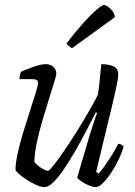

<svg xmlns="http://www.w3.org/2000/svg" viewBox="-20 -761 550 781"><path d="M161 0Q147 0 128 -8.5Q109 -17 90 -29Q71 -41 58 -52.5Q45 -64 43 -70Q43 -97 52 -138Q61 -179 75 -224.5Q89 -270 102.5 -312Q116 -354 125.5 -384.5Q135 -415 135 -424Q135 -439 112 -439H59Q59 -446 61 -455Q63 -464 65 -469Q90 -480 118.5 -490Q147 -500 167 -500Q184 -500 196.5 -489.5Q209 -479 209 -461Q209 -454 200 -425Q191 -396 178 -354.5Q165 -313 151.5 -267Q138 -221 129 -177.5Q120 -134 120 -102Q131 -88 149 -77Q167 -66 175 -66Q180 -66 197.5 -88Q215 -110 239.5 -145.5Q264 -181 290 -222.5Q316 -264 339.5 -304.5Q363 -345 378 -375Q382 -398 385.5 -433.5Q389 -469 392 -500Q421 -500 441 -491.5Q461 -483 461 -458Q461 -440 448.5 -385Q436 -330 415.5 -247Q395 -164 371 -62L381 -55Q390 -64 405 -85Q420 -106 435.5 -131Q451 -156 461 -176Q469 -176 474.5 -172Q480 -168 483 -164Q477 -143 464 -115Q451 -87 434 -61Q417 -35 400 -17.5Q383 0 369 0Q358 0 341 -7Q324 -14 310.5 -23.5Q297 -33 294 -39L346 -215Q356 -247 364 -271Q372 -295 375 -301L370 -304Q352 -270 331 -229Q310 -188 286.5 -147.5Q263 -107 240.5 -73.5Q218 -40 197.5 -20Q177 0 161 0ZM273 -565Q267 -568 259 -574.5Q251 -581 251 -585Q287 -632 318.5 -667Q350 -702 373 -721.5Q396 -741 403 -741Q409 -741 419.5 -733.5Q430 -726 438.5 -714.5Q447 -703 447 -691Z"/></svg>

Font: Texturina 72pt 72pt Light
Style: Italic
Weight: 300
Italic angle: -11°
Designer: Guillermo Torres Carreño
Foundry: Omnibus-Type
Version: Version 1.002; ttfautohint (v1.8.3)